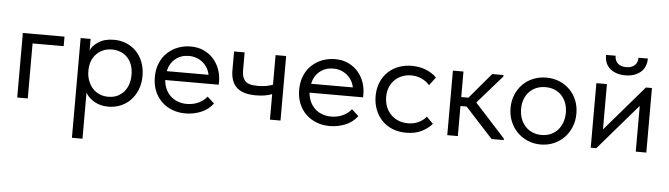

<svg xmlns="http://www.w3.org/2000/svg" viewBox="-51 -850 4542 1304"><g transform="rotate(5 2219.5 -198.5)"><path d="M75 -440H359V-375H147V0H75Z M469 240V-440H537V-362Q551 -395 592 -421.5Q633 -448 697 -448Q741 -448 780 -432Q819 -416 848 -386.5Q877 -357 893.5 -314.5Q910 -272 910 -220Q910 -167 892.5 -124.5Q875 -82 846 -52.5Q817 -23 778 -7.5Q739 8 697 8Q643 8 602 -15Q561 -38 541 -74V240ZM688 -381Q653 -381 626 -368.5Q599 -356 580 -335.5Q561 -315 551.5 -288.5Q542 -262 541 -233V-217Q541 -188 551 -159.5Q561 -131 579.5 -108.5Q598 -86 626 -72.5Q654 -59 690 -59Q755 -59 795 -103.5Q835 -148 835 -221Q835 -259 824 -289Q813 -319 793 -339.5Q773 -360 746 -370.5Q719 -381 688 -381Z M1222 8Q1173 8 1131.5 -8Q1090 -24 1059.5 -53.5Q1029 -83 1011.5 -125Q994 -167 994 -220Q994 -275 1012.5 -317.5Q1031 -360 1062.5 -389Q1094 -418 1134.5 -433Q1175 -448 1219 -448Q1270 -448 1309.5 -429.5Q1349 -411 1376 -380Q1403 -349 1417 -310Q1431 -271 1431 -231V-206H1066Q1069 -171 1082 -143.5Q1095 -116 1116.5 -96.5Q1138 -77 1166 -67Q1194 -57 1226 -57Q1268 -57 1304.5 -73.5Q1341 -90 1363 -119L1410 -76Q1378 -33 1327.5 -12.5Q1277 8 1222 8ZM1212 -383Q1159 -383 1121 -352Q1083 -321 1071 -267H1356Q1346 -318 1306.5 -350.5Q1267 -383 1212 -383Z M1798 -174Q1779 -166 1751 -161Q1723 -156 1688 -156Q1647 -156 1615 -164.5Q1583 -173 1561 -191.5Q1539 -210 1527 -240Q1515 -270 1515 -313V-440H1587V-317Q1587 -270 1609 -245.5Q1631 -221 1697 -221Q1753 -221 1798 -238V-440H1870V0H1798Z M2206 8Q2157 8 2115.5 -8Q2074 -24 2043.5 -53.5Q2013 -83 1995.5 -125Q1978 -167 1978 -220Q1978 -275 1996.5 -317.5Q2015 -360 2046.5 -389Q2078 -418 2118.5 -433Q2159 -448 2203 -448Q2254 -448 2293.5 -429.5Q2333 -411 2360 -380Q2387 -349 2401 -310Q2415 -271 2415 -231V-206H2050Q2053 -171 2066 -143.5Q2079 -116 2100.5 -96.5Q2122 -77 2150 -67Q2178 -57 2210 -57Q2252 -57 2288.5 -73.5Q2325 -90 2347 -119L2394 -76Q2362 -33 2311.5 -12.5Q2261 8 2206 8ZM2196 -383Q2143 -383 2105 -352Q2067 -321 2055 -267H2340Q2330 -318 2290.5 -350.5Q2251 -383 2196 -383Z M2727 8Q2674 8 2632 -9.5Q2590 -27 2560.5 -58Q2531 -89 2515 -131Q2499 -173 2499 -222Q2499 -275 2517 -317Q2535 -359 2565.5 -388Q2596 -417 2637.5 -432.5Q2679 -448 2727 -448Q2778 -448 2822 -431Q2866 -414 2896 -383L2854 -327Q2832 -353 2799 -368Q2766 -383 2728 -383Q2696 -383 2667.5 -372Q2639 -361 2617.5 -340.5Q2596 -320 2583.5 -290.5Q2571 -261 2571 -223Q2571 -186 2583 -155.5Q2595 -125 2617 -103Q2639 -81 2668.5 -69Q2698 -57 2733 -57Q2774 -57 2806 -72.5Q2838 -88 2858 -113L2903 -68Q2875 -35 2831 -13.5Q2787 8 2727 8Z M3007 -440H3079V-266H3128L3275 -440H3352V-430L3184 -238L3392 -10V0H3309L3121 -205H3079V0H3007Z M3644 8Q3596 8 3555 -9.5Q3514 -27 3483.5 -58Q3453 -89 3436 -131Q3419 -173 3419 -222Q3419 -270 3436 -311.5Q3453 -353 3483 -383.5Q3513 -414 3554.5 -431Q3596 -448 3644 -448Q3692 -448 3733 -431Q3774 -414 3804 -384Q3834 -354 3851 -312.5Q3868 -271 3868 -222Q3868 -173 3851 -131Q3834 -89 3804 -58Q3774 -27 3733 -9.5Q3692 8 3644 8ZM3644 -57Q3678 -57 3706 -69Q3734 -81 3754 -103Q3774 -125 3785 -155.5Q3796 -186 3796 -222Q3796 -258 3785 -287.5Q3774 -317 3754 -338.5Q3734 -360 3706 -371.5Q3678 -383 3644 -383Q3610 -383 3582 -371.5Q3554 -360 3533.5 -338.5Q3513 -317 3502 -287.5Q3491 -258 3491 -222Q3491 -186 3502 -155.5Q3513 -125 3533.5 -103Q3554 -81 3582 -69Q3610 -57 3644 -57Z M3985 -440H4057V-131L4323 -440H4364V0H4292V-312L4023 0H3985ZM4175 -510Q4113 -510 4073 -542.5Q4033 -575 4034 -637H4099Q4099 -605 4119 -585.5Q4139 -566 4177 -566Q4213 -566 4234 -584.5Q4255 -603 4255 -637H4319Q4318 -575 4278 -542.5Q4238 -510 4175 -510Z"/></g></svg>

Font: Tilda Sans
Style: Regular
Weight: 400
Designer: ParaType Ltd
Foundry: ParaType Ltd
Version: Version 1.009